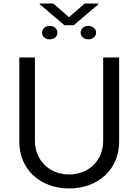

<svg xmlns="http://www.w3.org/2000/svg" viewBox="-20 -1052 780 1083"><path d="M562 -728V-258C562 -148 482 -68 370 -68C258 -68 177 -148 177 -258V-728H89V-252C89 -98 205 11 370 11C533 11 652 -97 652 -252V-728ZM204 -1028 343 -910H396L534 -1027V-1032H458L369 -955L281 -1032H204ZM217 -868C217 -846 235 -830 260 -830C285 -830 304 -846 304 -868C304 -889 286 -906 260 -906C235 -906 217 -889 217 -868ZM435 -868C434 -847 453 -830 478 -830C504 -830 522 -846 522 -868C522 -889 503 -906 478 -906C453 -906 434 -889 435 -868Z"/></svg>

Font: Wafeq
Style: Regular
Weight: 400
Designer: Rasmus Andersson & Azza Alameddine
Foundry: Google & TypeTogether
Version: Version 3.000;FEAKit 1.0